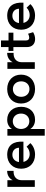

<svg xmlns="http://www.w3.org/2000/svg" viewBox="1408 -2108 894 3749"><g transform="rotate(-90 1854.5 -233.0)"><path d="M211 -432V-535H81V0H211V-258C211 -355 280 -421 393 -414V-540C310 -539 247 -502 211 -432Z M707 -539C547 -539 435 -429 435 -266C435 -105 544 5 710 5C804 5 882 -29 935 -87L865 -160C827 -121 776 -100 721 -100C643 -100 585 -146 568 -222H963C976 -416 895 -539 707 -539ZM845 -309H565C577 -388 631 -438 708 -438C789 -438 842 -388 845 -309Z M1391 -539C1311 -539 1249 -506 1211 -447V-535H1081V194H1211V-87C1250 -28 1312 5 1393 5C1545 5 1644 -104 1644 -265C1644 -429 1542 -539 1391 -539ZM1362 -107C1273 -107 1211 -173 1211 -269C1211 -363 1273 -430 1362 -430C1450 -430 1512 -363 1512 -269C1512 -174 1450 -107 1362 -107Z M1991 -539C1822 -539 1708 -430 1708 -268C1708 -105 1822 5 1991 5C2158 5 2272 -105 2272 -268C2272 -430 2158 -539 1991 -539ZM1991 -428C2079 -428 2141 -362 2141 -266C2141 -170 2079 -104 1991 -104C1901 -104 1839 -170 1839 -266C1839 -362 1901 -428 1991 -428Z M2515 -432V-535H2385V0H2515V-258C2515 -355 2584 -421 2697 -414V-540C2614 -539 2551 -502 2515 -432Z M3101 -33 3071 -131C3042 -117 3017 -109 2995 -109C2960 -109 2939 -126 2939 -177V-418H3092V-513H2939V-660H2810V-513H2734L2735 -418H2810V-154C2810 -44 2880 6 2967 6C3014 6 3060 -8 3101 -33Z M3421 -539C3261 -539 3149 -429 3149 -266C3149 -105 3258 5 3424 5C3518 5 3596 -29 3649 -87L3579 -160C3541 -121 3490 -100 3435 -100C3357 -100 3299 -146 3282 -222H3677C3690 -416 3609 -539 3421 -539ZM3559 -309H3279C3291 -388 3345 -438 3422 -438C3503 -438 3556 -388 3559 -309Z"/></g></svg>

Font: Montserrat_SPRD_medium Medium
Style: Regular
Weight: 400
Designer: Julieta Ulanovsky edited by Nelly Hempel
Foundry: Julieta Ulanovsky
Version: Version 4.000;PS 004.000;hotconv 1.0.88;makeotf.lib2.5.64775